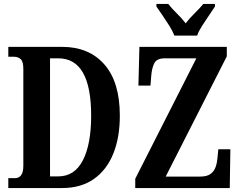

<svg xmlns="http://www.w3.org/2000/svg" viewBox="-20 -951 1222 971"><path d="M22 0V-50H56Q75 -50 86.5 -64.5Q98 -79 98 -113V-603Q98 -639 85 -651.5Q72 -664 50 -664H22V-714H294Q430 -714 508 -625Q586 -536 586 -366Q586 -256 553 -174Q520 -92 455 -46Q390 0 294 0ZM275 -59Q357 -59 399 -140Q441 -221 441 -366Q441 -656 275 -656H233V-59ZM664 0V-47L973 -656H813Q773 -656 760.5 -631.5Q748 -607 745 -569L741 -518H680L685 -714H1127V-666L818 -58H992Q1027 -58 1045 -71.5Q1063 -85 1070.5 -106.5Q1078 -128 1080 -153L1084 -196H1145L1142 0ZM862 -771Q853 -794 836.5 -820.5Q820 -847 802 -873Q784 -899 771 -918V-931H831Q847 -910 874 -883.5Q901 -857 919 -833Q937 -857 964 -883.5Q991 -910 1008 -931H1067V-918Q1055 -899 1037 -873Q1019 -847 1002 -820.5Q985 -794 977 -771Z"/></svg>

Font: Noto Serif ExtraCondensed
Style: Bold
Weight: 700
Width: 2
Designer: Monotype Design Team
Foundry: Monotype Imaging Inc.
Version: Version 2.014; ttfautohint (v1.8.4.7-5d5b)